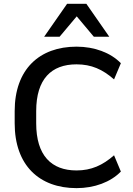

<svg xmlns="http://www.w3.org/2000/svg" viewBox="-20 -972 692 1002"><path d="M379.4 -636.2C457 -636.2 515.6 -609.9 575.2 -557.6L610.8 -642.1C557.1 -697.3 472.7 -728.5 379.4 -728.5C185.5 -728.5 56.6 -610.4 56.6 -392.1V-328.6C56.6 -108.9 185.5 9.8 379.4 9.8C472.7 9.8 557.1 -21.5 610.8 -76.7L575.2 -161.6C515.6 -109.4 456.5 -82.5 379.4 -82.5C248 -82.5 168.9 -160.6 168.9 -328.6V-392.1C168.9 -559.6 248 -636.2 379.4 -636.2ZM291 -780.3 380.4 -886.7 469.7 -780.3H550.3L430.7 -952.1H330.1L210.4 -780.3Z"/></svg>

Font: Winston Medium
Style: Regular
Weight: 500
Designer: Vernon Adams, Kim Jin-seong, David Berlow, Cristiano Sobral
Foundry: The Winston Project Authors
Version: Version 3.004